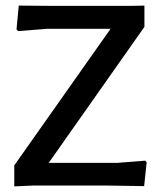

<svg xmlns="http://www.w3.org/2000/svg" viewBox="-20 -663 576 686"><path d="M496 -643V-567L154 -81H398L499 -89L504 -83L495 2L366 0H96L31 3V-72L375 -560H148L45 -552L39 -558L47 -643L168 -642H442Z"/></svg>

Font: Alegreya Sans Medium
Style: Regular
Weight: 500
Designer: Juan Pablo del Peral
Foundry: Huerta Tipografica
Version: Version 2.007